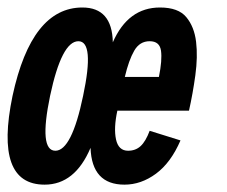

<svg xmlns="http://www.w3.org/2000/svg" viewBox="-47 -486 612 517"><path d="M269 -188Q258.8 -141.1 265.4 -110.6Q272 -80.1 297.9 -80.1Q317.9 -80.1 331.5 -92.5Q345.2 -105 356 -133.8L439 -107.9Q413.1 -47.9 373 -18.3Q333 11.2 288.1 11.2Q200.2 11.2 196.8 -87.9Q154.8 11.2 73.2 11.2Q-63 11.2 -13.2 -228Q38.1 -465.8 174.8 -465.8Q254.9 -465.8 256.8 -372.1Q297.9 -465.8 383.8 -465.8Q433.1 -465.8 454.6 -439.9Q476.1 -414.1 481 -373.5Q485.8 -333 479 -283.4Q472.2 -233.9 461.9 -188ZM380.9 -278.8Q390.1 -324.2 386.5 -349.6Q382.8 -375 356 -375Q329.1 -375 314.5 -349.6Q299.8 -324.2 289.1 -278.8ZM176.8 -228Q208 -375 164.1 -375Q119.1 -375 87.9 -228Q57.1 -80.1 102.1 -80.1Q146 -80.1 176.8 -228Z"/></svg>

Font: Anonymous Pro
Style: Bold Italic
Weight: 700
Italic angle: -12°
Monospace: yes
Designer: Mark Simonson
Version: Version 1.003